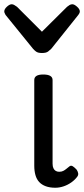

<svg xmlns="http://www.w3.org/2000/svg" viewBox="-67 -865 395 902"><path d="M193 17Q167 17 148 10Q129 3 117 -10Q105 -23 99.5 -42.5Q94 -62 94 -86V-489Q94 -502 104.5 -508.5Q115 -515 136 -515Q158 -515 169 -508.5Q180 -502 180 -489V-96Q180 -83 184 -74.5Q188 -66 195 -62Q202 -58 211 -58Q222 -58 230 -62Q238 -66 245 -72Q252 -78 260 -84Q267 -89 275.5 -83.5Q284 -78 293 -68Q298 -61 300 -52Q302 -43 296 -35Q285 -20 268 -8Q251 4 231.5 10.5Q212 17 193 17ZM273 -845Q282 -845 295 -833.5Q308 -822 308 -811Q308 -809 307 -805.5Q306 -802 301 -795L174 -636Q168 -630 159 -623Q150 -616 130 -616Q111 -616 102 -623Q93 -630 88 -636L-41 -795Q-45 -802 -46 -805.5Q-47 -809 -47 -811Q-47 -822 -34.5 -833.5Q-22 -845 -12 -845Q-6 -845 0 -841.5Q6 -838 13 -833L130 -716L248 -833Q254 -838 260 -841.5Q266 -845 273 -845Z"/></svg>

Font: Playwrite PT
Style: Regular
Weight: 400
Designer: Veronika Burian, José Scaglione
Foundry: TypeTogether
Version: Version 1.002